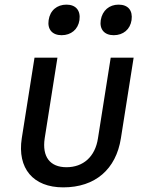

<svg xmlns="http://www.w3.org/2000/svg" viewBox="-20 -799 640 829"><path d="M471 -647C512 -647 542 -672 548 -712C554 -754 533 -779 492 -779C452 -779 422 -754 415 -712C409 -672 431 -647 471 -647ZM246 -647C287 -647 317 -672 323 -712C329 -754 307 -779 267 -779C226 -779 196 -754 190 -712C184 -672 206 -647 246 -647ZM253 10C391 10 481 -68 502 -202L557 -550H458L403 -202C391 -122 339 -77 267 -77C196 -77 161 -122 173 -202L228 -550H129L74 -202C54 -72 123 10 253 10Z"/></svg>

Font: JetBrains Mono Medium
Style: Italic
Weight: 436
Italic angle: -9°
Monospace: yes
Designer: Philipp Nurullin, Konstantin Bulenkov
Foundry: JetBrains
Version: Version 2.305